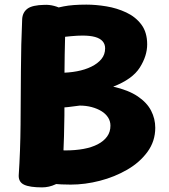

<svg xmlns="http://www.w3.org/2000/svg" viewBox="-20 -798 733 831"><path d="M76 -716Q78 -745 99 -760.5Q120 -776 172 -777Q193 -778 214 -772.5Q235 -767 250 -757.5Q265 -748 265 -735Q258 -563 259 -385.5Q260 -208 249 -32Q248 -13 220 0Q192 13 162 13Q109 13 84.5 1.5Q60 -10 61 -39Q68 -144 69 -258.5Q70 -373 70.5 -489.5Q71 -606 76 -716ZM198 -630V-757Q218 -763 256 -770.5Q294 -778 354 -778Q395 -778 440.5 -770.5Q486 -763 526.5 -744Q567 -725 592 -691.5Q617 -658 617 -606Q617 -556 585 -505.5Q553 -455 470 -423Q536 -408 576 -381Q616 -354 634 -319Q652 -284 652 -245Q652 -187 618.5 -141Q585 -95 530.5 -63.5Q476 -32 412 -15.5Q348 1 286 1Q246 1 207.5 -2.5Q169 -6 152 -10L163 -154Q186 -150 214 -148.5Q242 -147 263 -147Q306 -147 341.5 -153.5Q377 -160 403 -173.5Q429 -187 443.5 -207Q458 -227 458 -254Q458 -274 447.5 -290Q437 -306 419 -317Q401 -328 377 -334.5Q353 -341 325 -341Q296 -337 274 -334.5Q252 -332 232 -332Q192 -332 170.5 -346Q149 -360 149 -413Q149 -424 151 -441.5Q153 -459 159 -473.5Q165 -488 175 -487Q192 -486 207.5 -484.5Q223 -483 241 -483Q278 -483 313 -489.5Q348 -496 375.5 -509.5Q403 -523 419 -542.5Q435 -562 435 -589Q435 -607 424 -619.5Q413 -632 391.5 -638Q370 -644 337 -644Q316 -644 288.5 -641.5Q261 -639 236 -635.5Q211 -632 198 -630Z"/></svg>

Font: Playpen Sans ExtraBold
Style: Regular
Weight: 800
Designer: Laura Meseguer, Veronika Burian, José Scaglione
Foundry: TypeTogether
Version: Version 1.001